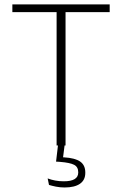

<svg xmlns="http://www.w3.org/2000/svg" viewBox="-20 -659 554 870"><path d="M236.5 0V-634.5H277V0ZM36 -604V-639H477V-604ZM273 -3 264 67.5 245 53Q249.5 53 257 53.2Q264.5 53.5 270.5 54Q320.5 57 343.5 73.2Q366.5 89.5 366.5 122.5V124.5Q366.5 157 342.2 173.8Q318 190.5 272.5 190.5Q252.5 190.5 233.8 186.8Q215 183 202 179L196 149.5Q211.5 155.5 230 159Q248.5 162.5 269 162.5Q302 162.5 318.2 152.5Q334.5 142.5 334.5 123V121.5Q334.5 97.5 315.8 87.8Q297 78 252 74.5Q247.5 74 243 73.8Q238.5 73.5 234 73.5L243 -3Z"/></svg>

Font: Anek Latin Medium ExtraLight
Style: Regular
Weight: 250
Version: Version 1.003